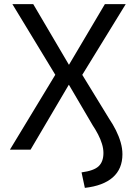

<svg xmlns="http://www.w3.org/2000/svg" viewBox="-20 -725 668 930"><path d="M391 185 375 110Q435 102 458 80Q481 58 481 16Q481 -5 474 -28Q467 -51 455 -74Q443 -97 429 -118L314 -314H313L128 0H28L257 -378L258 -346L40 -705H141L314 -411L488 -705H589L369 -347V-378L508 -151Q527 -123 541.5 -94Q556 -65 564.5 -35.5Q573 -6 573 22Q573 93 526.5 134Q480 175 391 185Z"/></svg>

Font: Nunito Sans 7pt SemiCondensed
Style: Regular
Weight: 400
Width: 4
Designer: Vernon Adams
Foundry: Vernon Adams
Version: Version 3.101;gftools[0.9.27]